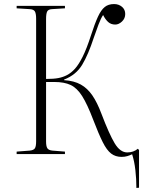

<svg xmlns="http://www.w3.org/2000/svg" viewBox="-20 -759 713 946"><path d="M652 167Q652 123 647 79Q642 35 631 1Q621 6 608 10Q595 14 579 14Q549 14 527.5 -2.5Q506 -19 486 -59Q466 -99 440 -167Q410 -246 384.5 -286Q359 -326 327.5 -340.5Q296 -355 249 -355H207V-62Q207 -39 213 -29Q219 -19 238 -17L300 -12V0H62V-12L127 -17Q146 -19 152 -28.5Q158 -38 158 -63V-666Q158 -692 152 -702.5Q146 -713 126 -714L62 -718V-730H300V-718L236 -714Q218 -713 212.5 -702.5Q207 -692 207 -665V-370Q245 -370 268 -374.5Q291 -379 310 -389Q331 -400 349.5 -420.5Q368 -441 387.5 -480Q407 -519 428 -584Q447 -643 462.5 -676.5Q478 -710 496 -724.5Q514 -739 542 -739Q565 -739 581 -725.5Q597 -712 597 -690Q597 -668 581 -653Q565 -638 548 -638Q527 -638 513 -650.5Q499 -663 488 -685Q477 -669 465 -637Q453 -605 442 -573Q415 -490 385 -440Q355 -390 296 -367V-364Q345 -361 378 -342.5Q411 -324 435 -289Q459 -254 480 -198Q518 -98 545 -53Q572 -8 607 -8Q638 -8 659 -26L665 -20V166Z"/></svg>

Font: Display Extralight
Style: Regular
Weight: 200
Designer: Latin by Veronika Burian and Jose Scaglione. Greek by Irene Vlachou. Cyrillic by Vera Evstafieva.
Foundry: TypeTogether
Version: Version 3.002